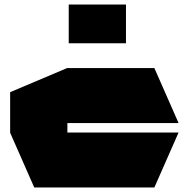

<svg xmlns="http://www.w3.org/2000/svg" viewBox="-20 -832 822 852"><path d="M132 0 25 -243V-244H772V-243L665 0ZM25 -244V-423L278 -530H279V-244ZM279 -286V-530H665L772 -287V-286ZM285 -640V-812H539V-640Z"/></svg>

Font: Foldit Thin Black
Style: Regular
Weight: 900
Version: Version 1.003